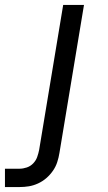

<svg xmlns="http://www.w3.org/2000/svg" viewBox="-117 -540 437 775"><path d="M-97 215V141H-38Q-24 141 -9 136Q6 131 17 119.5Q28 108 33 94Q38 80 41 65L138 -520H222L123 77Q120 96 114 114.5Q108 133 96.5 149.5Q85 166 70 179Q55 192 36.5 200.5Q18 209 -0.5 212Q-19 215 -38 215Z"/></svg>

Font: Iosevka Aile Oblique
Style: Regular
Weight: 400
Italic angle: -9°
Designer: Belleve Invis
Foundry: Belleve Invis
Version: Version 31.1.0; ttfautohint (v1.8.4)